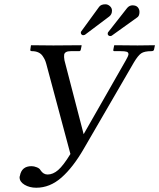

<svg xmlns="http://www.w3.org/2000/svg" viewBox="-20 -858 746 900"><path d="M203.1 -40Q228.5 -40 252.7 -61Q276.9 -82 310.1 -136.2L196.8 -559.1Q193.8 -569.8 190.4 -577.4Q187 -585 179.7 -595.7Q172.4 -606.4 159.7 -612.3Q147 -618.2 129.9 -618.2Q125.5 -618.2 123.3 -620.1Q121.1 -622.1 122.1 -625L125 -645L127 -646Q189 -645 230 -645L360.8 -646L362.8 -645L358.9 -626Q357.4 -618.2 351.1 -618.2H312Q284.2 -618.2 280.8 -602.1Q279.3 -591.8 282.2 -575.2L372.1 -229L569.8 -575.2Q581.1 -595.2 582 -601.1V-605Q582 -612.8 573.5 -615.5Q564.9 -618.2 544.9 -618.2H516.1Q509.8 -618.2 511.2 -625L515.1 -645L517.1 -646Q582 -645 625 -645L705.1 -646L706.1 -645L702.1 -626Q700.7 -618.2 689.9 -618.2Q656.7 -618.2 641.8 -607.9Q627 -597.7 607.9 -565.9L373 -161.1Q322.3 -73.2 268.1 -25.6Q213.9 22 149.9 22Q118.7 22 95.2 8.1Q71.8 -5.9 71.8 -26.9Q71.8 -30.3 73.2 -33.2Q81.1 -79.1 127.9 -79.1Q139.6 -79.1 152.8 -73.7Q166 -68.4 169.9 -60.1Q183.1 -40 203.1 -40ZM621.1 -774.9 503.9 -690.9Q501 -689 496.1 -689Q492.2 -689 488.5 -691.9Q484.9 -694.8 484.9 -699.2Q484.9 -705.1 486.8 -707L576.2 -820.8Q586.9 -833 601.1 -833Q617.7 -833 625.7 -824Q633.8 -814.9 633.8 -801.8Q633.8 -781.7 621.1 -774.9ZM474.1 -837.9Q485.4 -837.9 495.1 -829.3Q504.9 -820.8 504.9 -808.1Q504.9 -790.5 492.2 -780.8L377.9 -694.8Q372.1 -692.9 370.1 -692.9Q365.7 -692.9 362.3 -696.3Q358.9 -699.7 358.9 -704.1Q358.9 -709 360.8 -710.9L444.8 -826.2Q453.6 -837.9 474.1 -837.9Z"/></svg>

Font: Common Serif
Style: Italic
Weight: 400
Italic angle: -12°
Designer: Philipp H. Poll, Khaled Hosny
Foundry: Stefan Peev, Context Ltd.
Version: Version 1.026